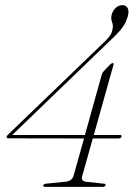

<svg xmlns="http://www.w3.org/2000/svg" viewBox="-20 -726 530 746"><path d="M375.5 -436.5Q378.5 -445.5 387 -453.5L409 -476.5Q415 -481 418 -481Q423 -481 421 -474.5L344.5 -201.5H445.5Q454 -201.5 452.5 -195.5Q450.5 -188 440 -188H340.5L299.5 -42Q293 -21.5 317 -19.5L382.5 -12.5Q392.5 -12 390 -6Q388 0 379 0H156.5Q146.5 0 148 -6Q150.5 -12 161 -12.5L234.5 -20Q258.5 -22 265.5 -42L306.5 -188L14.5 -188.5Q3 -188.5 6 -196Q8 -201 16.5 -208L386.5 -564Q396.5 -573.5 404.2 -583.2Q412 -593 415.5 -605Q421.5 -626 415.5 -639.8Q409.5 -653.5 414.5 -671Q419 -686 430.2 -696Q441.5 -706 455.5 -706Q470 -706 476.2 -694Q482.5 -682 476 -661Q469 -636 453 -615.5Q437 -595 406 -566.5L27.5 -201.5H310Z"/></svg>

Font: Fraunces 72pt Thin
Style: Italic
Weight: 100
Italic angle: -16°
Version: Version 1.000;[b76b70a41]